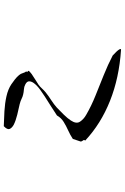

<svg xmlns="http://www.w3.org/2000/svg" viewBox="162 -850 675 1040"><g transform="rotate(90 500.0 -330.5)"><path d="M747 -429Q743 -419 740 -408Q737 -397 733 -387Q712 -373 687.5 -362Q663 -351 641 -337.5Q619 -324 606 -301Q578 -282 553.5 -267Q529 -252 503 -235Q492 -228 468 -211Q444 -194 430 -175Q421 -162 421 -150Q421 -138 439 -129Q450 -123 465 -122Q480 -121 492 -118Q505 -115 515.5 -109.5Q526 -104 545 -99Q569 -94 601.5 -86Q634 -78 656 -67Q674 -57 679 -44.5Q684 -32 664 -13Q625 -14 582.5 -16.5Q540 -19 502 -27.5Q464 -36 437 -54Q424 -63 411 -73Q398 -83 387 -96Q380 -104 376.5 -116Q373 -128 367 -135Q372 -139 371 -140Q370 -141 368 -142Q364 -144 364 -146Q366 -153 381.5 -164Q397 -175 414.5 -185.5Q432 -196 439 -201Q450 -209 459.5 -219.5Q469 -230 481 -240Q501 -256 523 -270Q545 -284 564 -301Q579 -315 600.5 -337Q622 -359 633 -376Q653 -406 639.5 -426Q626 -446 603 -459Q555 -487 499 -509.5Q443 -532 387 -554.5Q331 -577 281 -603Q256 -626 249 -637.5Q242 -649 251 -648Q402 -638 526.5 -588.5Q651 -539 742 -454Q738 -450 739 -446.5Q740 -443 743 -440Q744 -438 745.5 -435.5Q747 -433 747 -429Z"/></g></svg>

Font: Yuji Boku
Style: Regular
Weight: 400
Designer: Kataoka Yuji
Foundry: Kinuta Font Factory
Version: Version 3.002